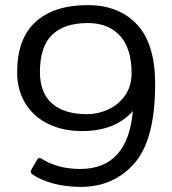

<svg xmlns="http://www.w3.org/2000/svg" viewBox="-20 -715 673 750"><path d="M108 -33Q100 -39 100 -44Q100 -47 104 -55L125 -91Q129 -98 134 -98Q139 -98 144 -94Q207 -55 293 -55Q479 -55 499 -281Q429 -203 301 -203Q225 -203 167.5 -231.5Q110 -260 78.5 -312Q47 -364 47 -433Q47 -564 119 -629.5Q191 -695 323 -695Q444 -695 515 -619.5Q586 -544 586 -387Q586 -169 505 -77Q424 15 296 15Q238 15 189 2Q140 -11 108 -33ZM494 -429Q494 -526 448.5 -575.5Q403 -625 323 -625Q231 -625 183.5 -579Q136 -533 136 -434Q136 -352 183.5 -310.5Q231 -269 320 -269Q362 -269 402 -287Q442 -305 468 -341.5Q494 -378 494 -429Z"/></svg>

Font: Mitr Light
Style: Regular
Weight: 300
Designer: Thanarat Vachiruckul
Foundry: Cadson Demak
Version: Version 1.002